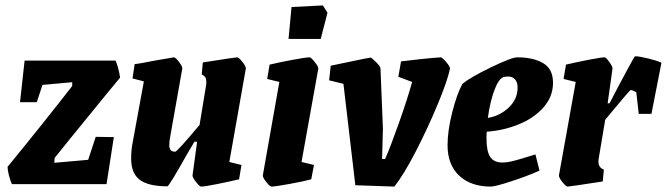

<svg xmlns="http://www.w3.org/2000/svg" viewBox="-20 -681 2466 710"><path d="M334 -175 401 -174 374 0H24Q18 -13 13 -32.5Q8 -52 8 -64Q147 -234 247 -363V-377L137 -367L116 -303H54L71 -457H407Q411 -450 416.5 -430.5Q422 -411 424 -394L368 -326Q221 -146 182 -97L181 -79L306 -90Z M889 -427 828 -82 873 -71 864 -18Q831 -10 784 -0.5Q737 9 724 9Q718 9 704.5 -8.5Q691 -26 692 -33L709 -157H699L673 -113Q605 8 599 8Q529 8 497 -16Q465 -40 465 -94Q465 -125 470 -151L512 -380L470 -391L478 -444Q493 -445 553 -457Q621 -469 623 -469Q629 -469 642 -452Q655 -435 654 -427L610 -179Q606 -160 606 -145Q606 -132 611 -126Q616 -120 628 -120Q635 -120 718 -219L742 -365Q743 -370 743 -377Q743 -390 738.5 -396Q734 -402 726 -406L730 -450Q850 -469 857 -469Q863 -469 876.5 -452Q890 -435 889 -427Z M952 -33 1013 -378 968 -389 977 -442Q1005 -449 1058 -459Q1111 -469 1125 -469Q1130 -469 1144 -451.5Q1158 -434 1157 -427L1095 -82L1141 -71L1131 -18Q1107 -11 1052 -1Q997 9 984 9Q978 9 964.5 -8Q951 -25 952 -33ZM1047 -537 1058 -655 1174 -661 1191 -634 1166 -537Z M1294 4 1250 -371 1197 -384 1203 -438 1270 -452Q1346 -468 1350 -468Q1354 -468 1370.5 -451.5Q1387 -435 1387 -428L1396 -205L1393 -93H1404Q1424 -138 1455.5 -227Q1487 -316 1504 -378L1453 -397L1463 -454Q1485 -457 1537 -462.5Q1589 -468 1610 -469Q1615 -469 1630 -451.5Q1645 -434 1644 -427Q1635 -383 1598.5 -295Q1562 -207 1517 -120Q1472 -33 1438 9Z M1780 -194Q1779 -186 1779 -170Q1779 -122 1792.5 -101Q1806 -80 1838 -80Q1856 -80 1881 -86.5Q1906 -93 1960 -110L1975 -50Q1933 -31 1872 -11Q1811 9 1795 9Q1721 9 1678 -31.5Q1635 -72 1635 -144Q1635 -198 1652.5 -266.5Q1670 -335 1690 -371Q1719 -395 1795.5 -432Q1872 -469 1893 -469Q1952 -469 1988.5 -447.5Q2025 -426 2025 -375Q2025 -323 1989 -283Q1953 -243 1896.5 -220.5Q1840 -198 1780 -194ZM1784 -245Q1828 -252 1861 -283Q1894 -314 1894 -357Q1894 -376 1885 -387Q1876 -398 1859 -398Q1850 -398 1842 -396Q1824 -390 1808 -347Q1792 -304 1784 -245Z M2426 -449 2389 -260H2342L2333 -340Q2319 -348 2312 -348Q2309 -348 2242 -267L2218 -238L2194 -95Q2193 -90 2193 -83Q2193 -61 2213 -54L2209 -10Q2086 9 2079 9Q2073 9 2059.5 -8Q2046 -25 2047 -33L2109 -378L2064 -389L2073 -442Q2106 -450 2154.5 -459.5Q2203 -469 2216 -469Q2221 -469 2233.5 -451.5Q2246 -434 2245 -427L2227 -299H2234L2268 -364Q2278 -382 2302 -427.5Q2326 -473 2329 -473Q2343 -473 2376 -465Q2409 -457 2426 -449Z"/></svg>

Font: Grenze
Style: Bold Italic
Weight: 700
Italic angle: -10°
Designer: Renata Polastri
Foundry: Omnibus-Type
Version: Version 1.002; ttfautohint (v1.8)